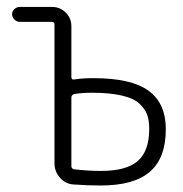

<svg xmlns="http://www.w3.org/2000/svg" viewBox="-20 -540 540 566"><path d="M190.4 -252V-49.8Q190.4 -43 198.2 -41Q240.2 -36.1 277.3 -36.1Q352.5 -36.1 386.2 -65.4Q419.9 -94.7 419.9 -160.2Q419.9 -184.6 414.1 -201.2Q408.2 -217.8 391.6 -233.9Q375 -250 339.4 -258.3Q303.7 -266.6 251 -266.6Q219.7 -266.6 199.2 -262.7Q190.4 -260.7 190.4 -252ZM38.1 -475.6Q29.3 -475.6 22.5 -482.4Q15.6 -489.3 15.6 -498Q15.6 -506.8 22.5 -513.2Q29.3 -519.5 38.1 -519.5H133.8Q157.2 -519.5 173.8 -502.9Q190.4 -486.3 190.4 -462.9V-313.5Q190.4 -304.7 198.2 -305.7Q222.7 -309.6 255.9 -309.6Q367.2 -309.6 418 -272.5Q468.8 -235.4 468.8 -159.2Q468.8 -74.2 421.9 -33.7Q375 6.8 277.3 6.8Q237.3 6.8 198.2 3.9Q173.8 2.9 157.2 -15.6Q140.6 -34.2 140.6 -58.6V-467.8Q140.6 -475.6 132.8 -475.6Z"/></svg>

Font: Rounded Mgen+ 1m light
Style: Regular
Weight: 200
Designer: [Source Han Sans]
Ryoko NISHIZUKA  (kana & ideographs); Paul D. Hunt (Latin, Greek & Cyrillic); Wenlong ZHANG  (bopomofo
Version: Version 1.059.20150602